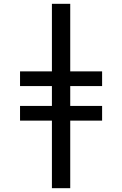

<svg xmlns="http://www.w3.org/2000/svg" viewBox="-20 -843 640 1006"><path d="M252 143V-211H85V-288H252V-392H85V-469H252V-823H348V-469H515V-392H348V-288H515V-211H348V143Z"/></svg>

Font: Iosevka Fixed Curly Md Ex
Style: Regular
Weight: 500
Width: 7
Monospace: yes
Designer: Belleve Invis
Foundry: Belleve Invis
Version: Version 30.1.2